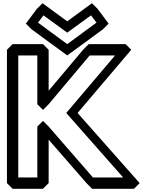

<svg xmlns="http://www.w3.org/2000/svg" viewBox="-20 -1133 907 1188"><path d="M577 -993 396 -860 215 -993 249 -1038 396 -931 543 -1038ZM617 -952 652 -987 584 -1078 549 -1113 396 -1001 243 -1113 208 -1078 140 -987 175 -952 396 -790ZM742 -35H555L281 -350L246 -385L211 -350V-35H93V-790H211V-488L246 -453L281 -488L535 -790H692L390 -434ZM809 35 844 0 460 -434 792 -825 757 -860H529L494 -825L281 -572V-825L246 -860H58L23 -825V0L58 35H246L281 0V-269L515 0L550 35Z"/></svg>

Font: Hussar Press
Style: Bold
Weight: 700
Foundry: Cannot Into Space Fonts
Version: Version 1.43